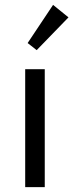

<svg xmlns="http://www.w3.org/2000/svg" viewBox="-20 -765 300 785"><path d="M130 -560 93 -589 197 -745 260 -694ZM83 0V-482H163V0Z"/></svg>

Font: Cantarell
Style: Regular
Weight: 400
Designer: Dave Crossland, Nikolaus Waxweiler, Florian Fecher, Jacques Le Bailly, Eben Sorkin, Alexei Vanyashin, Alexios Zavras, Em
Version: Version 0.303